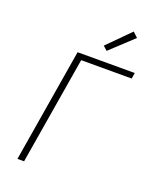

<svg xmlns="http://www.w3.org/2000/svg" viewBox="-173 -1069 947 1168"><g transform="rotate(20 300.0 -485.0)"><path d="M86 0 208 -735H578L572 -697H245L129 0ZM371 -803 344 -827 486 -970 518 -940Z"/></g></svg>

Font: Iosevka Curly XLtExObl
Style: Regular
Weight: 200
Width: 7
Italic angle: -9°
Monospace: yes
Designer: Belleve Invis
Foundry: Belleve Invis
Version: Version 11.0.1; ttfautohint (v1.8.3)